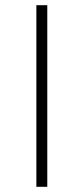

<svg xmlns="http://www.w3.org/2000/svg" viewBox="-20 -719 321 739"><path d="M120 -699H162V0H120Z"/></svg>

Font: Argentum Sans ExtraLight
Style: Regular
Weight: 275
Designer: Julieta Ulanovsky (Modified by Cristiano Sobral)
Foundry: Julieta Ulanovsky
Version: Version 1.000; ttfautohint (v1.5.65-e2d9)